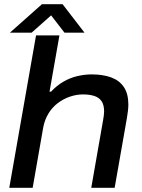

<svg xmlns="http://www.w3.org/2000/svg" viewBox="-20 -891 676 911"><path d="M24 0 151 -723H262L215 -456H222Q249 -485 281 -503.5Q313 -522 347.5 -530Q382 -538 415 -538Q469 -538 508 -523.5Q547 -509 568 -477.5Q589 -446 589 -395Q589 -381 587 -364.5Q585 -348 582 -330L524 0H413L469 -320Q471 -331 472.5 -342Q474 -353 474 -362Q474 -394 461.5 -411.5Q449 -429 426.5 -436Q404 -443 374 -443Q343 -443 312 -432.5Q281 -422 254.5 -402Q228 -382 210 -352.5Q192 -323 185 -286L135 0ZM27 -736 179 -871H277L381 -736H286L201 -846H254L130 -736Z"/></svg>

Font: Archivo SemiExpanded Medium
Style: Italic
Weight: 500
Width: 6
Italic angle: -10°
Designer: Hector Gatti
Foundry: Omnibus-Type
Version: Version 2.001